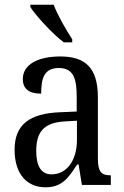

<svg xmlns="http://www.w3.org/2000/svg" viewBox="-20 -786 527 816"><path d="M251 -606H287V-619C262 -657 225 -721 208 -766H109V-756C131 -721 203 -642 251 -606ZM173 10C245 10 271 -31 308 -87H314L328 0H451V-41H448C410 -41 396 -57 396 -113V-372C396 -499 342 -546 236 -546C143 -546 77 -513 77 -450C77 -408 104 -388 155 -388C155 -452 167 -497 230 -497C295 -497 306 -447 306 -373V-312L236 -309C105 -304 42 -256 42 -150C42 -41 99 10 173 10ZM199 -45C154 -45 134 -82 134 -144C134 -223 164 -265 256 -270L307 -273V-191C307 -106 265 -45 199 -45Z"/></svg>

Font: Noto Serif Myanmar Condensed
Style: Regular
Weight: 400
Width: 3
Designer: Ben Mitchell and the Monotype Design Team
Foundry: Monotype Imaging Inc.
Version: Version 2.106